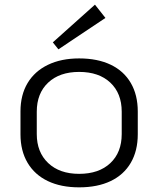

<svg xmlns="http://www.w3.org/2000/svg" viewBox="-20 -798 680 825"><path d="M320 7Q242 7 185.5 -20Q129 -47 98.5 -98.5Q68 -150 68 -221V-319Q68 -390 98.5 -441Q129 -492 186 -519.5Q243 -547 320 -547Q399 -547 455.5 -520Q512 -493 542 -441.5Q572 -390 572 -319V-221Q572 -150 542 -98.5Q512 -47 455.5 -20Q399 7 320 7ZM320 -51Q405 -51 454 -97Q503 -143 503 -222V-318Q503 -397 454 -443Q405 -489 320 -489Q236 -489 187 -443Q138 -397 138 -318V-222Q138 -144 187 -97.5Q236 -51 320 -51ZM433 -721 231 -586 207 -616 388 -778Z"/></svg>

Font: Pathway Extreme 28pt Light
Style: Regular
Weight: 300
Designer: Eduardo Rodriguez Tunni
Foundry: Eduardo Rodriguez Tunni
Version: Version 1.001;gftools[0.9.26]